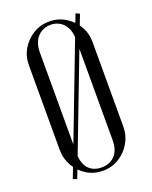

<svg xmlns="http://www.w3.org/2000/svg" viewBox="-135 -780 682 860"><g transform="rotate(-20 206.0 -349.5)"><path d="M54.5 -150.9Q54.5 -107 74.6 -71.4Q94.8 -35.8 129.1 -14.9Q163.5 6 205.6 6Q247.8 6 282.4 -15.2Q317.1 -36.4 337.6 -72Q358 -107.6 358 -150.9V-551.9Q358 -594.9 337.4 -629.2Q316.8 -663.6 282.4 -684.3Q248 -705 206.5 -705Q164.4 -705 130 -684.1Q95.6 -663.2 75.1 -628.9Q54.5 -594.5 54.5 -551.9ZM120.2 -589.4Q120.2 -621.8 131.9 -644Q143.6 -666.2 163.6 -677.6Q183.6 -689 206.9 -689Q230.5 -689 249.7 -677.9Q268.9 -666.9 280.6 -644.6Q292.2 -622.4 292.2 -589.4V-110Q292.2 -59.9 267.8 -34.9Q243.4 -10 205 -10Q166 -10 143.1 -34.5Q120.2 -59 120.2 -110ZM65 -5.5 83.4 1.9 348.5 -690.8 330.1 -698.8Z"/></g></svg>

Font: Emberly Black
Style: Regular
Weight: 900
Designer: Rajesh Rajput
Foundry: Rajesh Rajput
Version: Version 1.000